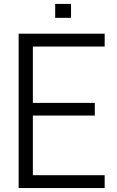

<svg xmlns="http://www.w3.org/2000/svg" viewBox="-20 -950 589 970"><path d="M74.2 -779.8H508.8V-714.8H146V-430.2H459V-366.2H146V-64.9H508.8V0H74.2ZM338.9 -930.2V-859.9H258.8V-930.2Z"/></svg>

Font: Cooper Hewitt
Style: Book
Weight: 705
Designer: Village Type and Design LLC
Foundry: Cooper Hewitt Smithsonian Design Museum
Version: 1.000